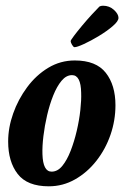

<svg xmlns="http://www.w3.org/2000/svg" viewBox="-20 -652 438 678"><path d="M152.3 5.9Q76.2 5.9 42.5 -37.6Q8.8 -81.1 8.8 -152.3Q8.8 -201.2 26.4 -251Q43.9 -300.8 75.7 -343.8Q107.4 -386.7 150.4 -412.6Q193.4 -438.5 244.1 -438.5Q319.3 -438.5 353.5 -395Q387.7 -351.6 387.7 -280.3Q387.7 -226.6 370.1 -175.8Q352.5 -125 320.3 -84Q288.1 -43 245.1 -18.6Q202.1 5.9 152.3 5.9ZM162.1 -45.9Q183.6 -45.9 200.2 -66.4Q216.8 -86.9 229.5 -119.6Q242.2 -152.3 251 -189.9Q259.8 -227.5 263.7 -263.2Q267.6 -298.8 266.6 -324.2Q265.6 -386.7 234.4 -386.7Q213.9 -386.7 197.3 -366.7Q180.7 -346.7 168 -314.9Q155.3 -283.2 146.5 -245.6Q137.7 -208 133.3 -171.4Q128.9 -134.8 129.9 -107.4Q131.8 -45.9 162.1 -45.9ZM243.2 -485.4Q239.3 -485.4 234.4 -493.7Q229.5 -502 229.5 -506.8Q229.5 -509.8 241.2 -525.4Q252.9 -541 270 -561.5Q287.1 -582 304.2 -600.6Q321.3 -619.1 331.1 -628.9Q335.9 -631.8 343.8 -631.8Q366.2 -631.8 382.3 -617.2Q398.4 -602.5 398.4 -588.9Q398.4 -577.1 377.9 -559.6Q357.4 -542 329.1 -524.9Q300.8 -507.8 276.4 -496.6Q252 -485.4 243.2 -485.4Z"/></svg>

Font: Crimson Text
Style: Bold Italic
Weight: 700
Italic angle: -11°
Designer: Sebastian Kosch
Foundry: Sebastian Kosch
Version: Version 1.100; ttfautohint (v1.8.4)